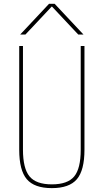

<svg xmlns="http://www.w3.org/2000/svg" viewBox="-20 -970 540 1000"><path d="M400.4 -730.5H419.9V-190.4Q419.9 -83 380.4 -36.6Q340.8 9.8 250 9.8Q159.2 9.8 119.6 -36.6Q80.1 -83 80.1 -190.4V-730.5H99.6V-190.4Q99.6 -92.8 133.8 -51.3Q168 -9.8 250 -9.8Q332 -9.8 366.2 -50.8Q400.4 -91.8 400.4 -190.4ZM415 -790H387.7L251 -935.5H249L112.3 -790H85L235.4 -950.2H264.6Z"/></svg>

Font: Mgen+ 1m thin
Style: Regular
Weight: 100
Designer: [Source Han Sans]
Ryoko NISHIZUKA  (kana & ideographs); Paul D. Hunt (Latin, Greek & Cyrillic); Wenlong ZHANG  (bopomofo
Version: Version 1.059.20150602